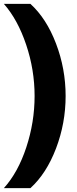

<svg xmlns="http://www.w3.org/2000/svg" viewBox="-21 -813 401 1000"><path d="M137.2 -793Q220.7 -717.3 270.8 -585.9Q320.8 -454.6 320.8 -313Q320.8 -171.4 270.8 -40Q220.7 91.3 137.2 167H-1Q72.8 85.4 116 -45.7Q159.2 -176.8 159.2 -313Q159.2 -449.7 115.2 -580.3Q71.3 -710.9 -1 -793Z"/></svg>

Font: Hubot Sans Expanded
Style: Bold
Weight: 700
Width: 7
Designer: Deni Anggara
Foundry: GitHub
Version: Version 1.001;gftools[0.9.31]